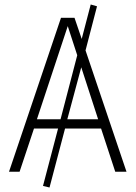

<svg xmlns="http://www.w3.org/2000/svg" viewBox="-20 -763 602 853"><path d="M492 0 429 -192H269L200 70L171 63L238 -192H131L67 0H20L251 -684H311L343 -590L383 -743L411 -735L360 -539L542 0ZM249 -233 323 -517V-518L281 -647L144 -233ZM416 -233 341 -464 279 -233Z"/></svg>

Font: FiraGO ExtraLight
Style: Regular
Weight: 200
Designer: bBox Type
Foundry: bBox Type GmbH
Version: Version 1.001